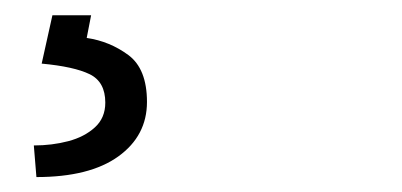

<svg xmlns="http://www.w3.org/2000/svg" viewBox="-20 -20 528 252"><path d="M99.6 0 93.8 29.8Q124 34.2 148.4 52.2Q172.9 70.3 172.9 113.8Q172.9 158.2 135.3 185.3Q97.7 212.4 27.8 212.4L24.4 170.9Q48.3 170.9 69.6 165.3Q90.8 159.7 104.5 147.2Q118.2 134.8 118.2 114.7Q118.2 87.4 97.7 77.4Q77.1 67.4 34.7 63.5L48.8 0Z"/></svg>

Font: Heebo Light
Style: Regular
Weight: 300
Designer: Oded Ezer
Foundry: Ezer Type House
Version: Version 3.100